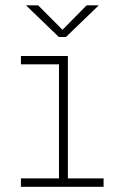

<svg xmlns="http://www.w3.org/2000/svg" viewBox="-20 -714 440 734"><path d="M60 0V-32H205.5V-468H60V-500H239.5V-32H376V0ZM79.5 -693.5H126L219 -600L311 -693.5H357.5L232 -572.5H205Z"/></svg>

Font: Trispace SemiCondensed Thin
Style: Regular
Weight: 100
Width: 4
Designer: Tyler Finck
Foundry: Etcetera Type Company
Version: Version 1.210; ttfautohint (v1.8.3)